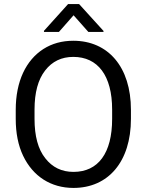

<svg xmlns="http://www.w3.org/2000/svg" viewBox="-20 -923 728 953"><path d="M629.9 -377.9C629.9 -590.8 516.6 -720.7 343.8 -720.7C287.6 -720.7 238.3 -707 195.3 -679.7C109.4 -624.5 58.1 -520 58.1 -377.9V-333C58.1 -262.2 70.3 -201.2 94.7 -149.9C143.6 -47.4 232.9 9.8 344.7 9.8C517.1 9.8 629.9 -120.1 629.9 -333ZM536.6 -333C536.6 -162.6 467.3 -69.8 344.7 -69.8C286.6 -69.8 239.7 -92.3 204.6 -137.7C168.9 -182.6 151.4 -247.6 151.4 -333V-378.9C151.4 -463.4 168.9 -528.3 204.1 -573.2C238.8 -618.2 285.6 -640.6 343.8 -640.6C465.3 -640.6 536.6 -548.3 536.6 -378.9ZM317.9 -902.8 198.2 -770V-764.6H272.5L345.2 -847.2L418.5 -764.6H493.7V-769.5L372.6 -902.8Z"/></svg>

Font: Vazirmatn
Style: Regular
Weight: 400
Designer: Saber Rastikerdar
Foundry: Saber Rastikerdar
Version: Version 33.003